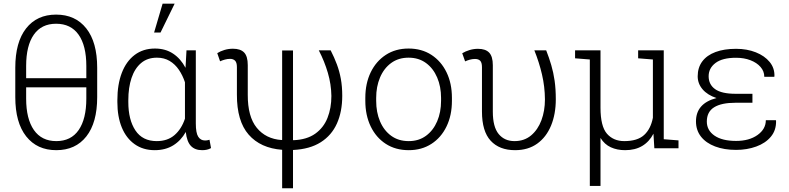

<svg xmlns="http://www.w3.org/2000/svg" viewBox="-20 -800 4258 1036"><path d="M283.7 10.3Q180.2 10.3 121.3 -64.2Q62.5 -138.7 62.5 -275.9V-434.6Q62.5 -572.3 120.8 -646.7Q179.2 -721.2 282.7 -721.2Q386.7 -721.2 445.6 -646.7Q504.4 -572.3 504.4 -434.6V-275.9Q504.4 -138.2 446 -64Q387.7 10.3 283.7 10.3ZM283.7 -38.6Q363.3 -38.6 404.5 -98.4Q445.8 -158.2 445.8 -267.6V-328.6H121.1V-267.6Q121.1 -158.7 162.8 -98.6Q204.6 -38.6 283.7 -38.6ZM121.1 -377.9H445.8V-444.3Q445.8 -553.7 404.1 -612.8Q362.3 -671.9 282.7 -671.9Q203.6 -671.9 162.4 -612.8Q121.1 -553.7 121.1 -444.3Z M814.9 10.3Q752 10.3 706.5 -22Q661.1 -54.2 637.2 -112.3Q613.3 -170.4 613.3 -249.5V-259.8Q613.3 -344.2 637.2 -406.7Q661.1 -469.2 706.8 -503.7Q752.4 -538.1 815.9 -538.1Q872.6 -538.1 913.8 -510.7Q955.1 -483.4 981 -434.1L986.3 -528.3H1036.6V-133.8Q1036.6 -82.5 1049.6 -62.3Q1062.5 -42 1086.4 -42Q1092.3 -42 1097.2 -42.7Q1102.1 -43.5 1110.4 -45.9L1118.7 -1Q1107.4 5.4 1095.9 7.8Q1084.5 10.3 1070.8 10.3Q1031.7 10.3 1010 -12.7Q988.3 -35.6 982.4 -87.9Q956.5 -41.5 914.6 -15.6Q872.6 10.3 814.9 10.3ZM825.7 -38.6Q884.3 -38.6 921.9 -71.3Q959.5 -104 978 -159.7V-356Q965.8 -393.1 945.3 -423.3Q924.8 -453.6 895.3 -471.2Q865.7 -488.8 826.7 -488.8Q775.4 -488.8 741.2 -459.7Q707 -430.7 689.7 -379.2Q672.4 -327.6 672.4 -259.8V-249.5Q672.4 -153.8 710.7 -96.2Q749 -38.6 825.7 -38.6ZM811.5 -624.5 857.4 -780.3H922.4L846.2 -624.5Z M1502.4 215.8V8.3Q1385.7 -0.5 1321.8 -73.5Q1257.8 -146.5 1258.3 -289.6V-438Q1258.3 -462.4 1248.5 -472.4Q1238.8 -482.4 1221.2 -482.4Q1207.5 -482.4 1193.4 -478.5Q1179.2 -474.6 1167.5 -469.2L1152.3 -513.2Q1168.9 -523.9 1191.2 -530.5Q1213.4 -537.1 1236.8 -537.1Q1277.8 -537.1 1297.4 -516.6Q1316.9 -496.1 1316.9 -448.7V-288.6Q1316.4 -170.4 1365.5 -110.4Q1414.6 -50.3 1499.5 -44.4L1502.4 -45.4V-527.8H1561V-44.4L1564 -43.5Q1635.7 -46.4 1680.9 -78.6Q1726.1 -110.8 1747.1 -163.8Q1768.1 -216.8 1768.1 -282.2Q1767.1 -345.7 1749 -407.2Q1731 -468.8 1700.2 -528.3H1764.2Q1783.7 -490.2 1797.6 -453.1Q1811.5 -416 1819.1 -374.8Q1826.7 -333.5 1826.7 -282.7Q1826.7 -197.8 1798.1 -133.8Q1769.5 -69.8 1710.7 -32.5Q1651.9 4.9 1561 9.3V215.8Z M2185.5 10.3Q2114.3 10.3 2061.8 -23.7Q2009.3 -57.6 1980.2 -117.9Q1951.2 -178.2 1951.2 -255.9V-272Q1951.2 -349.6 1980.2 -409.7Q2009.3 -469.7 2061.8 -503.9Q2114.3 -538.1 2184.6 -538.1Q2255.4 -538.1 2307.9 -503.9Q2360.4 -469.7 2389.4 -409.9Q2418.5 -350.1 2418.5 -272V-255.9Q2418.5 -177.7 2389.4 -117.7Q2360.4 -57.6 2307.9 -23.7Q2255.4 10.3 2185.5 10.3ZM2185.5 -38.6Q2239.7 -38.6 2278.8 -67.4Q2317.9 -96.2 2338.9 -145.5Q2359.9 -194.8 2359.9 -255.9V-272Q2359.9 -332.5 2338.9 -381.8Q2317.9 -431.2 2278.6 -460Q2239.3 -488.8 2184.6 -488.8Q2129.9 -488.8 2090.6 -460Q2051.3 -431.2 2030.5 -381.8Q2009.8 -332.5 2009.8 -272V-255.9Q2009.8 -194.3 2030.5 -145.3Q2051.3 -96.2 2090.6 -67.4Q2129.9 -38.6 2185.5 -38.6Z M2759.3 10.3Q2674.3 10.3 2627.4 -40.8Q2580.6 -91.8 2580.6 -198.2V-437.5Q2580.6 -462.4 2571 -472.2Q2561.5 -481.9 2543 -481.9Q2529.3 -481.9 2515.1 -478Q2501 -474.1 2489.7 -468.8L2474.1 -512.7Q2491.7 -523.4 2513.9 -530Q2536.1 -536.6 2559.1 -536.6Q2600.1 -536.6 2619.6 -515.9Q2639.2 -495.1 2639.2 -448.2V-197.3Q2639.2 -115.2 2670.7 -76.9Q2702.1 -38.6 2756.3 -38.6Q2809.1 -38.6 2845.7 -69.3Q2882.3 -100.1 2901.4 -151.1Q2920.4 -202.1 2920.4 -263.7Q2919.9 -332.5 2904.5 -398.2Q2889.2 -463.9 2863.3 -528.3H2927.2Q2942.9 -488.3 2954.6 -448.5Q2966.3 -408.7 2972.7 -364Q2979 -319.3 2979 -264.2Q2979 -184.6 2953.4 -122.3Q2927.7 -60.1 2878.7 -24.9Q2829.6 10.3 2759.3 10.3Z M3162.6 203.1V-479L3083 -485.4V-528.3H3162.6H3220.2V-219.2Q3220.2 -118.2 3255.1 -78.4Q3290 -38.6 3348.6 -38.6Q3419.4 -38.6 3455.3 -71.3Q3491.2 -104 3502.9 -164.6V-479L3423.3 -485.4V-528.3H3561.5V-48.8L3641.1 -42.5V0H3510.7L3505.9 -78.6Q3483.4 -35.2 3445.3 -12.5Q3407.2 10.3 3353 10.3Q3309.6 10.3 3275.6 -5.4Q3241.7 -21 3220.2 -55.7V203.1Z M3951.7 8.8Q3887.2 8.8 3838.4 -9.8Q3789.6 -28.3 3762.5 -62.7Q3735.4 -97.2 3735.4 -145Q3735.4 -242.2 3846.2 -271Q3797.4 -287.1 3771 -318.1Q3744.6 -349.1 3744.6 -388.2Q3744.6 -435.5 3769.5 -468.8Q3794.4 -502 3840.8 -519.3Q3887.2 -536.6 3951.7 -536.6Q4010.7 -536.6 4058.1 -517.8Q4105.5 -499 4132.8 -465.8Q4160.2 -432.6 4158.7 -388.7L4157.7 -385.7H4104Q4104 -415.5 4083.7 -438.7Q4063.5 -461.9 4029.1 -475.1Q3994.6 -488.3 3951.7 -488.3Q3877.9 -488.3 3840.8 -460.2Q3803.7 -432.1 3803.7 -388.7Q3803.7 -343.8 3838.9 -318.8Q3874 -293.9 3949.2 -293.9H4040V-245.6H3949.2Q3872.1 -245.6 3833 -220.9Q3793.9 -196.3 3793.9 -144Q3793.9 -96.7 3835.4 -68.1Q3877 -39.6 3951.7 -39.6Q4022.5 -39.6 4067.4 -71.5Q4112.3 -103.5 4112.3 -151.4H4166.5L4167.5 -148.4Q4168.9 -97.7 4139.6 -62.5Q4110.4 -27.3 4060.5 -9.3Q4010.7 8.8 3951.7 8.8Z"/></svg>

Font: Roboto Slab LO Light
Style: Regular
Weight: 300
Designer: Google
Version: Version 2.000